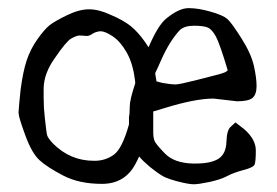

<svg xmlns="http://www.w3.org/2000/svg" viewBox="-20 -448 690 479"><path d="M362.3 -119.1Q362.3 -105.5 365.2 -97.2Q368.2 -88.9 391.6 -64.9Q415 -41 461.9 -40H467.8Q506.8 -40 525.4 -52.2Q543.9 -64.5 544.9 -94.2Q545.9 -124 555.7 -131.8L567.4 -142.6L588.9 -126Q618.2 -100.6 618.2 -72.8Q618.2 -44.9 615.2 -37.6Q612.3 -30.3 587.9 -23.9Q563.5 -17.6 546.9 -8.8Q530.3 0 502.9 5.9Q475.6 11.7 463.4 11.7Q451.2 11.7 426.3 5.4Q401.4 -1 389.6 -6.8Q377.9 -12.7 354.5 -31.2Q336.9 -45.9 327.1 -57.6Q322.3 -46.9 317.4 -38.1Q291 10.7 234.4 10.7Q177.7 10.7 138.2 -9.8Q98.6 -30.3 79.1 -47.9Q59.6 -65.4 43.5 -109.4Q27.3 -153.3 26.4 -165Q26.4 -165 26.4 -169.9Q27.3 -184.6 31.2 -222.7Q37.1 -268.6 46.4 -296.9Q55.7 -325.2 73.7 -350.6Q91.8 -376 104.5 -385.7Q117.2 -395.5 147.5 -410.2Q177.7 -424.8 202.1 -424.8Q226.6 -424.8 255.9 -411.1Q288.1 -397.5 306.2 -382.8Q324.2 -368.2 340.8 -344.7Q340.8 -344.7 350.6 -330.1Q375 -386.7 395.5 -402.3Q426.8 -427.7 450.2 -427.7Q450.2 -427.7 451.2 -427.7Q474.6 -427.7 505.4 -418.9Q536.1 -410.2 546.9 -400.9Q557.6 -391.6 582 -353Q606.4 -314.5 613.3 -284.2Q620.1 -253.9 620.1 -233.4Q620.1 -212.9 610.4 -204.1Q600.6 -195.3 571.3 -195.3L512.7 -202.1Q467.8 -202.1 391.6 -178.7L362.3 -169.9ZM428.7 -373Q403.3 -345.7 382.8 -299.8Q373 -277.3 367.2 -265.6Q368.2 -256.8 370.1 -247.1Q370.1 -246.1 370.1 -245.1Q376 -243.2 384.8 -241.2Q407.2 -237.3 417 -237.3Q426.8 -237.3 465.8 -247.1Q504.9 -256.8 526.4 -262.7Q547.9 -268.6 547.9 -273.4Q528.3 -338.9 518.6 -356.9Q508.8 -375 498 -379.4Q487.3 -383.8 463.9 -383.8Q440.4 -383.8 428.7 -373ZM230.5 -370.1Q218.8 -369.1 210 -363.3Q203.1 -358.4 197.3 -358.4Q196.3 -358.4 195.3 -358.4Q194.3 -358.4 193.4 -358.4Q185.5 -359.4 178.2 -359.4Q170.9 -359.4 157.2 -351.6Q144.5 -343.8 117.2 -303.7Q89.8 -265.6 88.9 -228.5Q88.9 -221.7 88.9 -214.8Q88.9 -209 88.9 -203.1Q88.9 -179.7 91.8 -154.3Q95.7 -117.2 97.7 -110.4Q99.6 -103.5 112.3 -89.8Q155.3 -46.9 213.9 -46.9Q213.9 -46.9 216.8 -46.9Q243.2 -46.9 264.6 -62.5Q285.2 -78.1 301.8 -137.7Q301.8 -137.7 301.8 -140.6V-156.2Q303.7 -165 303.7 -182.1Q303.7 -199.2 317.4 -240.2Q317.4 -245.1 316.4 -250Q311.5 -290 295.9 -317.4Q280.3 -344.7 261.2 -357.4Q242.2 -370.1 230.5 -370.1Z"/></svg>

Font: Drukaatie burti
Style: Light
Weight: 300
Version: Version 0.14